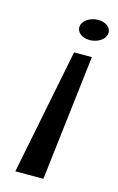

<svg xmlns="http://www.w3.org/2000/svg" viewBox="-98 -645 423 688"><g transform="rotate(15 113.0 -300.5)"><path d="M120 -562C117 -540 138 -523 167 -523C196 -523 223 -540 226 -562C229 -584 208 -601 179 -601C150 -601 123 -584 120 -562ZM32 0H136L191 -466H125Z"/></g></svg>

Font: Charger Sport
Style: DfNrwObl
Weight: 400
Designer: Jasper
Foundry: Cannot Into Space Fonts
Version: Version 1.1